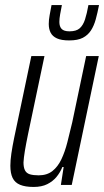

<svg xmlns="http://www.w3.org/2000/svg" viewBox="-20 -732 412 760"><path d="M113 8Q80 8 59.5 -0.5Q39 -9 30 -27.5Q21 -46 21 -76Q21 -97 25 -124.5Q29 -152 36 -186L104 -510H156L91 -201Q83 -162 78.5 -135Q74 -108 73 -89Q73 -69 79 -57.5Q85 -46 98.5 -42Q112 -38 133 -38Q166 -38 187.5 -55Q209 -72 223 -101.5Q237 -131 246.5 -168.5Q256 -206 266 -248L321 -510H371L264 0H221L232 -71H227Q218 -49 203.5 -31.5Q189 -14 167 -3Q145 8 113 8ZM254 -572Q223 -572 205.5 -580Q188 -588 180.5 -602.5Q173 -617 173 -637Q173 -653 176.5 -672Q180 -691 184 -712H225Q221 -692 218 -675Q215 -658 215 -645Q215 -627 224 -617.5Q233 -608 255 -608Q282 -608 295.5 -620Q309 -632 316.5 -655Q324 -678 330 -712H372Q366 -681 359 -655.5Q352 -630 340 -611.5Q328 -593 308 -582.5Q288 -572 254 -572Z"/></svg>

Font: Saira ExtraCondensed Light
Style: Italic
Weight: 300
Width: 2
Italic angle: -12°
Designer: Hector Gatti with collaboration of the Omnibus-Type team
Foundry: Omnibus-Type
Version: Version 1.101